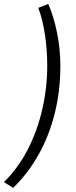

<svg xmlns="http://www.w3.org/2000/svg" viewBox="-64 -751 377 949"><path d="M0.8 177.7 -44.4 149Q26.2 79.6 73.7 -13.2Q121.2 -106 145.3 -212.1Q169.5 -318.3 169.5 -427.3Q169.5 -504.1 158.2 -579.6Q146.9 -655.2 125.2 -712.2L174.6 -731.5Q201 -671.6 217.6 -591.1Q234.3 -510.5 234.3 -424.9Q234.3 -301.5 206.6 -190.8Q179 -80.1 126.8 13.1Q74.6 106.4 0.8 177.7Z"/></svg>

Font: Source Sans 3
Style: Italic
Weight: 200
Italic angle: -11°
Designer: Paul D. Hunt
Foundry: Adobe
Version: Version 3.046;hotconv 1.0.118;makeotfexe 2.5.65603